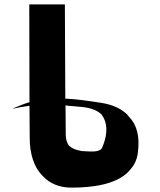

<svg xmlns="http://www.w3.org/2000/svg" viewBox="-20 -852 734 879"><path d="M358 -362C394 -358 423 -348 444 -329L446 -327V-326C472 -292 474 -242 451 -184C449 -179 447 -174 444 -170L441 -167H440C423 -156 401 -158 361 -160H360C355 -161 321 -163 297 -184L295 -186C287 -198 281 -213 281 -234L280 -370L290 -368C308 -366 332 -365 358 -362ZM116 -221C116 -147 136 -88 171 -51L178 -44C208 -12 252 7 307 7C402 7 510 -7 567 -65L574 -73C594 -94 607 -120 611 -152C621 -227 607 -281 570 -318L563 -327C536 -354 496 -373 444 -381C381 -391 329 -398 287 -400H279L277 -831L276 -832H115L114 -831L115 -384L108 -382C88 -376 67 -367 45 -358C42 -357 41 -356 37 -354C62 -360 83 -363 104 -366L115 -368ZM567 -70V-69ZM563 -328V-327ZM287 -400ZM108 -382Z"/></svg>

Font: Hussar Woodtype
Style: SeBd
Weight: 900
Foundry: Cannot Into Space Fonts
Version: Version 1.07